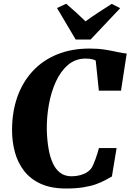

<svg xmlns="http://www.w3.org/2000/svg" viewBox="-20 -1016 709 1044"><path d="M339.5 9Q257.5 9 201.2 -16.8Q145 -42.5 110.8 -87Q76.5 -131.5 61 -188.5Q45.5 -245.5 45.5 -308Q45.5 -408 74.5 -489.5Q103.5 -571 158.5 -630Q213.5 -689 291.5 -720.5Q369.5 -752 467 -752Q513.5 -752 551 -746Q588.5 -740 618 -733.2Q647.5 -726.5 669 -725L638 -523H517.5L500.5 -686.5Q493.5 -690.5 484.8 -693Q476 -695.5 466.2 -696.5Q456.5 -697.5 446 -697.5Q390 -697.5 349.8 -663Q309.5 -628.5 283.5 -571.5Q257.5 -514.5 245.5 -446Q233.5 -377.5 234.5 -309.5Q236 -254 244 -207.8Q252 -161.5 267.5 -128Q283 -94.5 308 -76Q333 -57.5 368.5 -57.5Q381.5 -57.5 400.2 -60.2Q419 -63 438.8 -71.5Q458.5 -80 474 -97.5Q480 -105 486.2 -118.5Q492.5 -132 498.2 -148Q504 -164 509.2 -180.5Q514.5 -197 518 -211H614L588.5 -56.5Q573.5 -48 553.5 -37Q533.5 -26 504.5 -15.2Q475.5 -4.5 435 2.2Q394.5 9 339.5 9ZM391.5 -801 290 -972.5 340 -995.5Q367.5 -972 394 -948Q420.5 -924 445 -900Q479.5 -925 515.8 -948.8Q552 -972.5 587.5 -995L633.5 -971.5L472.5 -801Z"/></svg>

Font: Merriweather 48pt Black
Style: Italic
Weight: 900
Italic angle: -7.8°
Version: Version 2.101